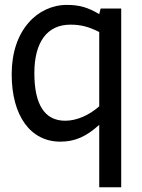

<svg xmlns="http://www.w3.org/2000/svg" viewBox="-20 -581 593 802"><path d="M486.3 -545.4H400.4L394.5 -522C348.1 -549.3 314 -560.5 258.8 -560.5C198.2 -560.5 139.6 -533.2 99.1 -485.8C54.7 -435.1 28.8 -361.3 28.8 -271C28.8 -95.7 108.4 10.7 231.9 10.7C293 10.7 340.3 -10.3 394.5 -59.6V201.2H486.3ZM394.5 -136.7C351.6 -99.6 301.3 -76.7 252 -76.7C165.5 -76.7 123.5 -146 123.5 -275.4C123.5 -406.2 177.7 -478 273.9 -478C316.4 -478 349.1 -470.2 394.5 -447.3Z"/></svg>

Font: SG Kara SemiBold
Style: Regular
Weight: 400
Designer: Damoon Khanjanzadeh
Version: Version 1.000